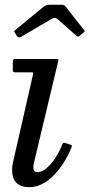

<svg xmlns="http://www.w3.org/2000/svg" viewBox="-20 -764 370 794"><path d="M50 -615 42.5 -627Q38 -632.5 38.8 -634.5Q39.5 -636.5 46 -642L160 -736Q170.5 -744.5 188 -744.5H230.5Q240.5 -744.5 244.5 -742.5Q248.5 -740.5 252 -736L327.5 -640Q330.5 -636.5 330.5 -635Q330.5 -633.5 325.5 -629.5L311 -617.5Q304.5 -612 302.5 -612.2Q300.5 -612.5 295 -617L218 -685Q207 -694.5 193 -685.5L67.5 -612Q57.5 -605.5 50 -615ZM221 -512 120 -89Q119 -85 118.5 -80Q118 -75 118 -71Q118 -52 136 -52Q152.5 -52 171.8 -68Q191 -84 208.8 -110.8Q226.5 -137.5 238.5 -169Q240.5 -175.5 249 -173L270 -166Q275.5 -164 277.2 -163Q279 -162 276.5 -156.5Q247.5 -84 200.2 -37Q153 10 101 10Q30 10 30 -63Q30 -73 32 -85L117 -458Q118 -462 116.8 -463.5Q115.5 -465 109 -465H42Q33 -465 33 -472V-508.5Q33 -520 40.5 -520H212.5Q219.5 -520 220.8 -518.8Q222 -517.5 221 -512Z"/></svg>

Font: Besley*
Style: Italic
Weight: 400
Italic angle: -13°
Designer: Owen Earl
Foundry: indestructible type*
Version: Version 2.000; ttfautohint (v1.8.3)